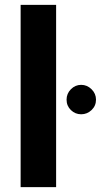

<svg xmlns="http://www.w3.org/2000/svg" viewBox="-20 -770 423 790"><path d="M64.9 0V-750H210.9V0ZM253.9 -359.9Q253.9 -384.8 271.7 -402.8Q289.6 -420.9 314 -420.9Q338.4 -420.9 356.7 -402.8Q375 -384.8 375 -359.9Q375 -334.5 356.7 -317.1Q338.4 -299.8 314 -299.8Q289.6 -299.8 271.7 -317.1Q253.9 -334.5 253.9 -359.9Z"/></svg>

Font: Oakes Grotesk Bold
Style: Regular
Weight: 700
Designer: Samuel Oakes
Foundry: Samuel Oakes
Version: Version 1.000;PS 001.000;hotconv 1.0.88;makeotf.lib2.5.64775